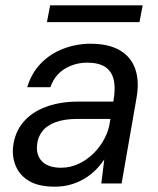

<svg xmlns="http://www.w3.org/2000/svg" viewBox="-20 -688 591 720"><path d="M185 12Q126 12 90.5 -8.5Q55 -29 40 -63.5Q25 -98 29 -137Q35 -191 66.5 -229Q98 -267 151.5 -287Q205 -307 273 -307H405Q414 -356 406.5 -388.5Q399 -421 374.5 -437Q350 -453 307 -453Q261 -453 223 -430Q185 -407 169 -361H82Q98 -414 133.5 -450.5Q169 -487 218 -505.5Q267 -524 319 -524Q388 -524 430 -499Q472 -474 487.5 -428.5Q503 -383 492 -321L436 0H360L371 -90Q357 -69 338.5 -50.5Q320 -32 296.5 -18Q273 -4 245.5 4Q218 12 185 12ZM209 -59Q244 -59 275.5 -74Q307 -89 332 -114Q357 -139 373 -170.5Q389 -202 393 -236L394 -242H269Q222 -242 189 -230Q156 -218 138.5 -195.5Q121 -173 119 -144Q115 -105 138.5 -82Q162 -59 209 -59ZM156 -605 168 -668H515L503 -605Z"/></svg>

Font: DM Sans 12pt
Style: Italic
Weight: 400
Italic angle: -10°
Version: Version 4.004;gftools[0.9.30]